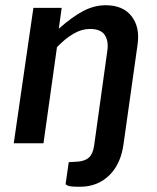

<svg xmlns="http://www.w3.org/2000/svg" viewBox="-20 -547 598 733"><path d="M285 166Q247.5 166 238.8 161.8Q230 157.5 230.5 155L242.5 72L278 70Q306 67.5 320.5 53.5Q335 39.5 339.5 8L389.5 -351.5Q395.5 -389.5 380.2 -413Q365 -436.5 323 -436.5Q292 -436.5 260.5 -418.2Q229 -400 197.5 -367L146 0H32.5L107.5 -517H215.5L204.5 -437.5Q255.5 -482.5 297.5 -504.8Q339.5 -527 383.5 -527Q449.5 -527 482.2 -485.2Q515 -443.5 505 -375.5L451.5 4Q441 80 396.5 123Q352 166 285 166Z"/></svg>

Font: Public Sans SemiBold
Style: Italic
Weight: 600
Italic angle: -8°
Designer: The Public Sans project authors (U.S. Web Design System). Libre Franklin designed by Pablo Impallari and Rodrigo Fuenzal
Version: Version 1.007; ttfautohint (v1.8.1) -l 8 -r 50 -G 200 -x 14 